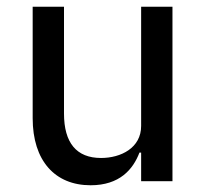

<svg xmlns="http://www.w3.org/2000/svg" viewBox="-20 -538 614 570"><path d="M399 0H492V-518H399V-164C399 -99 339 -69 280 -69C207 -69 170 -114 170 -201V-518H77V-187C77 -61 143 12 249 12C335 12 375 -35 394 -85H399Z"/></svg>

Font: IBM Plex Arabic Text
Style: Regular
Weight: 450
Designer: Mike Abbink, Paul van der Laan, Pieter van Rosmalen, Wael Morcos, Khajak Apelian
Foundry: Bold Monday
Version: Version 1.0